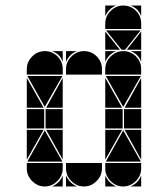

<svg xmlns="http://www.w3.org/2000/svg" viewBox="-20 -677 608 695"><path d="M284 -492Q311 -492 330 -473Q349 -454 349 -427V-407H219V-427Q219 -453 238.5 -472.5Q258 -492 284 -492ZM142 -492Q169 -492 188 -473Q207 -454 207 -427V-407H77V-427Q77 -453 96.5 -472.5Q116 -492 142 -492ZM426 -492Q453 -492 472 -473Q491 -454 491 -427V-407H361V-427Q361 -453 380.5 -472.5Q400 -492 426 -492ZM426 -657Q453 -657 472 -638Q491 -619 491 -592V-572H361V-592Q361 -618 380.5 -637.5Q400 -657 426 -657ZM426 -2Q400 -2 380.5 -21.5Q361 -41 361 -67V-87H491V-67Q491 -41 471.5 -21.5Q452 -2 426 -2ZM142 -2Q116 -2 96.5 -21.5Q77 -41 77 -67V-87H207V-67Q207 -41 187.5 -21.5Q168 -2 142 -2ZM284 -2Q258 -2 238.5 -21.5Q219 -41 219 -67V-87H349V-67Q349 -41 329.5 -21.5Q310 -2 284 -2ZM363 -92 426 -205 490 -92ZM79 -92 142 -205 206 -92ZM206 -402 142 -290 79 -402ZM490 -402 426 -290 363 -402ZM489 -567 433 -497H420L364 -567ZM424 -212H361V-282H424ZM140 -212H77V-282H140ZM491 -212H429V-282H491ZM207 -212H145V-282H207ZM77 -287V-395L138 -287ZM361 -287V-395L422 -287ZM361 -207H422L361 -99ZM77 -207H138L77 -99ZM207 -287H147L207 -395ZM491 -207V-99L431 -207ZM207 -207V-99L147 -207ZM491 -287H431L491 -395ZM361 -497V-563L414 -497ZM491 -497H439L491 -563ZM219 -42Q231 -14 259 -2H219ZM361 -42Q373 -14 401 -2H361ZM361 -492H401Q387 -487 377 -477Q367 -467 361 -453ZM361 -657H401Q387 -652 377 -642Q367 -632 361 -618ZM168 -2Q182 -8 192 -18Q202 -28 207 -42V-2ZM219 -492H259Q245 -487 235 -477Q225 -467 219 -453ZM452 -2Q466 -8 476 -18Q486 -28 491 -42V-2ZM491 -492V-453Q481 -482 452 -492ZM491 -657V-618Q481 -647 452 -657ZM207 -492V-453Q197 -482 168 -492Z"/></svg>

Font: CAT DyFa
Style: Regular
Weight: 400
Designer: Peter Wiegel
Foundry: Peter Wiegel
Version: Version 1.001; ttfautohint (v1.3)